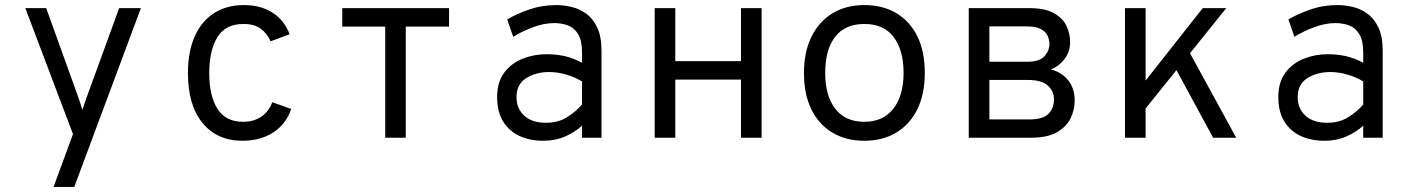

<svg xmlns="http://www.w3.org/2000/svg" viewBox="-20 -543 5584 757"><path d="M191.2 194 267.8 -14.2 79.8 -511H162.2L288.2 -160.8Q292.2 -149.4 296.4 -136.7Q300.6 -124 304.8 -109.8Q309.1 -123.1 313.5 -135.9Q317.9 -148.6 322.2 -160.8L449.8 -511H535.5L272.8 194Z M935.5 12Q836.4 12 778.7 -57.9Q721 -127.9 721 -255Q721 -338.9 747.5 -398.9Q774 -458.9 823.4 -490.9Q872.9 -523 942 -523Q1006.5 -523 1053.2 -493.9Q1099.9 -464.9 1122 -408L1046.8 -380Q1034.6 -409.5 1009.1 -429Q983.5 -448.5 940 -448.5Q869 -448.5 837 -396.2Q805 -343.9 805 -255Q805 -164.5 837.6 -113.6Q870.1 -62.8 938 -62.8Q981 -62.8 1010.7 -83.4Q1040.4 -104 1053.5 -140L1128 -113.5Q1108.5 -54.5 1058 -21.2Q1007.5 12 935.5 12Z M1498.8 0V-438.2H1329.5V-511H1750.5V-438.2H1579.8V0Z M2122.2 12Q2068.8 12 2027.7 -7.2Q1986.6 -26.4 1963.3 -64.7Q1940 -103 1940 -160.2Q1940 -219.2 1967.9 -256.5Q1995.9 -293.8 2040.4 -311.5Q2084.9 -329.2 2135 -329.2Q2172.5 -329.2 2206.2 -321.8Q2239.9 -314.2 2274.8 -295.5V-335.2Q2274.8 -382.4 2259.8 -407.7Q2244.8 -433 2219.8 -442.5Q2194.8 -452 2165.5 -452Q2124.5 -452 2080.1 -435.2Q2035.8 -418.4 2003.5 -397.8L1979.8 -466.2Q2013.4 -486.8 2064.8 -504.9Q2116.1 -523 2173.2 -523Q2202.4 -523 2233.4 -515.7Q2264.5 -508.4 2291.4 -489Q2318.2 -469.6 2334.9 -434.2Q2351.5 -398.8 2351.5 -342.2V0H2274.8V-47.5Q2246.6 -21.9 2208.2 -4.9Q2169.9 12 2122.2 12ZM2132.8 -59Q2181.5 -59 2217.1 -81.8Q2252.6 -104.6 2274.8 -131V-221.8Q2251.1 -236.8 2215.9 -247.9Q2180.8 -259 2144.8 -259Q2093.2 -259 2054.9 -235.1Q2016.5 -211.2 2016.5 -160.2Q2016.5 -115.1 2046.8 -87.1Q2077.1 -59 2132.8 -59Z M2561.2 0V-511H2642.5V-302H2901.5V-511H2982.8V0H2901.5V-229.2H2642.5V0Z M3388 12Q3316.2 12 3262.8 -19.6Q3209.2 -51.1 3179.5 -110.9Q3149.8 -170.6 3149.8 -255Q3149.8 -338.4 3179.5 -398.4Q3209.2 -458.5 3262.8 -490.8Q3316.2 -523 3388 -523Q3459.9 -523 3513.6 -491.4Q3567.2 -459.8 3596.8 -399.9Q3626.2 -340 3626.2 -255.8Q3626.2 -172.2 3596.8 -112.2Q3567.2 -52.2 3513.6 -20.1Q3459.9 12 3388 12ZM3388 -62.8Q3461.9 -62.8 3502.2 -114.4Q3542.5 -166 3542.5 -255.8Q3542.5 -345.2 3503.4 -396.9Q3464.4 -448.5 3388 -448.5Q3312.5 -448.5 3273 -398.2Q3233.5 -348 3233.5 -255Q3233.5 -166 3273 -114.4Q3312.5 -62.8 3388 -62.8Z M3799.5 0V-511H4037.2Q4099.6 -511 4134.9 -491.2Q4170.2 -471.5 4184.8 -440.8Q4199.2 -410 4199.2 -377.8Q4199.2 -339.9 4178 -311.4Q4156.8 -282.9 4123.8 -269Q4165.8 -258.4 4191.5 -226.4Q4217.2 -194.4 4217.2 -146Q4217.2 -110.4 4201.1 -76.9Q4185 -43.4 4147.4 -21.7Q4109.8 0 4045.2 0ZM3880.8 -72.2H4039.2Q4092.9 -72.2 4114.2 -94.8Q4135.5 -117.4 4135.5 -150.5Q4135.5 -183.9 4111 -205.8Q4086.5 -227.8 4031.8 -227.8H3880.8ZM3880.8 -299.5H4029Q4078.8 -299.5 4098.1 -321.3Q4117.5 -343.1 4117.5 -369.5Q4117.5 -386.9 4110 -402.8Q4102.5 -418.6 4083.4 -428.7Q4064.2 -438.8 4029 -438.8H3880.8Z M4457 -65.8V-175L4722 -511H4814.8ZM4415.5 0V-511H4496.8V0ZM4763 0 4600.8 -299 4654.2 -365.5 4854 0Z M5202.2 12Q5148.8 12 5107.7 -7.2Q5066.6 -26.4 5043.3 -64.7Q5020 -103 5020 -160.2Q5020 -219.2 5047.9 -256.5Q5075.9 -293.8 5120.4 -311.5Q5164.9 -329.2 5215 -329.2Q5252.5 -329.2 5286.2 -321.8Q5319.9 -314.2 5354.8 -295.5V-335.2Q5354.8 -382.4 5339.8 -407.7Q5324.8 -433 5299.8 -442.5Q5274.8 -452 5245.5 -452Q5204.5 -452 5160.1 -435.2Q5115.8 -418.4 5083.5 -397.8L5059.8 -466.2Q5093.4 -486.8 5144.8 -504.9Q5196.1 -523 5253.2 -523Q5282.4 -523 5313.4 -515.7Q5344.5 -508.4 5371.4 -489Q5398.2 -469.6 5414.9 -434.2Q5431.5 -398.8 5431.5 -342.2V0H5354.8V-47.5Q5326.6 -21.9 5288.2 -4.9Q5249.9 12 5202.2 12ZM5212.8 -59Q5261.5 -59 5297.1 -81.8Q5332.6 -104.6 5354.8 -131V-221.8Q5331.1 -236.8 5295.9 -247.9Q5260.8 -259 5224.8 -259Q5173.2 -259 5134.9 -235.1Q5096.5 -211.2 5096.5 -160.2Q5096.5 -115.1 5126.8 -87.1Q5157.1 -59 5212.8 -59Z"/></svg>

Font: Overpass Mono Light
Style: Regular
Weight: 300
Monospace: yes
Designer: Delve Withrington, Dave Bailey
Foundry: Delve Fonts LLC
Version: Version 4.000